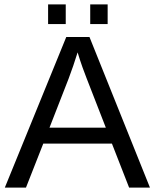

<svg xmlns="http://www.w3.org/2000/svg" viewBox="-20 -857 707 877"><path d="M177.7 -201.2 98.6 0H2L282.7 -688H388.7L665 0H569.8L491.2 -201.2ZM334.5 -617.7Q326.2 -590.3 314.7 -556.9Q303.2 -523.4 293.5 -498L206.1 -273.9H463.4L375 -501Q368.2 -518.1 356.9 -549.3Q345.7 -580.6 334.5 -617.7ZM471.7 -836.9V-747.1H392.1V-836.9ZM280.3 -836.9V-747.1H199.7V-836.9Z"/></svg>

Font: Arimo Nerd Font
Style: Regular
Weight: 400
Designer: Steve Matteson
Foundry: Monotype Imaging Inc.
Version: Version 1.33;Nerd Fonts 3.2.1